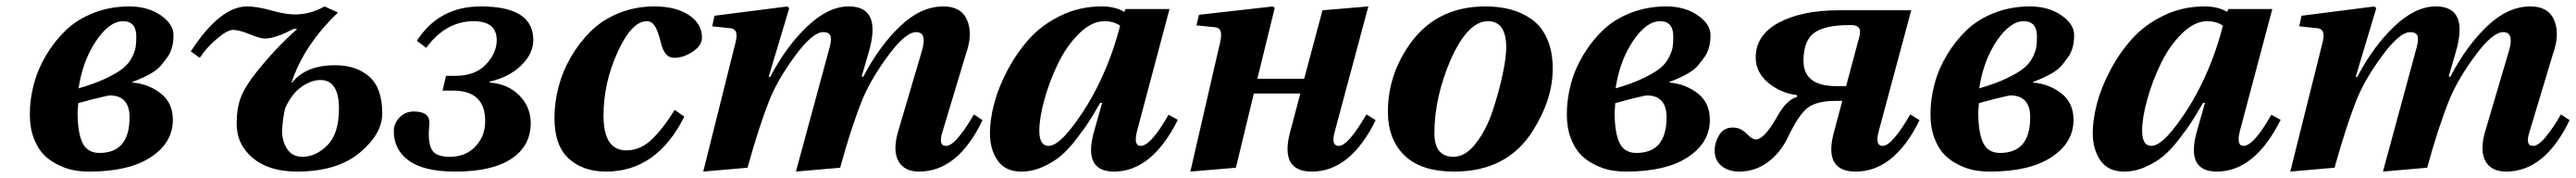

<svg xmlns="http://www.w3.org/2000/svg" viewBox="-20 -522 8033 554"><path d="M73 -166Q73 -213 85.5 -260Q98 -307 124 -350.5Q150 -394 185.5 -428Q221 -462 272.5 -482Q324 -502 383 -502Q441 -502 481 -474.5Q521 -447 521 -413Q521 -390 516 -373.5Q511 -357 504.5 -347.5Q498 -338 482 -318Q460 -292 393 -267V-265Q443 -261 481 -231.5Q519 -202 519 -149Q519 -78 450.5 -33Q382 12 259 12Q234 12 211 8Q188 4 162 -8.5Q136 -21 117 -40Q98 -59 85.5 -91.5Q73 -124 73 -166ZM222 -173Q222 -110 237 -78Q252 -46 290 -46Q384 -46 384 -157Q384 -225 322 -225Q317 -225 265 -212L224 -201Q224 -197 223 -186.5Q222 -176 222 -173ZM225 -247Q274 -261 309 -277.5Q344 -294 362.5 -308.5Q381 -323 391 -342.5Q401 -362 403 -375.5Q405 -389 405 -408Q405 -456 364 -456Q321 -456 279.5 -394.5Q238 -333 225 -247Z M575 -362Q666 -502 751 -502Q781 -502 826 -489.5Q871 -477 899 -477Q948 -477 992 -502L1034 -483Q928 -382 889 -265H891Q934 -319 1025 -319Q1091 -319 1131.5 -283.5Q1172 -248 1172 -169Q1172 -105 1101.5 -46.5Q1031 12 906 12Q819 12 768.5 -30Q718 -72 718 -137Q718 -184 730.5 -217.5Q743 -251 777 -294Q836 -369 907 -432H895Q839 -402 805 -402Q792 -402 758.5 -415.5Q725 -429 707 -429Q689 -429 656.5 -401.5Q624 -374 603 -342ZM869 -185Q862 -154 860 -120.5Q858 -87 874 -60.5Q890 -34 923 -34Q965 -34 1001 -70Q1037 -106 1037 -184Q1037 -273 979 -273Q951 -273 920.5 -252Q890 -231 869 -185Z M1208 -114Q1208 -138 1226 -156.5Q1244 -175 1270 -175Q1319 -175 1319 -141Q1319 -135 1318 -123.5Q1317 -112 1317 -107Q1317 -66 1331 -50Q1345 -34 1383 -34Q1432 -34 1462.5 -66Q1493 -98 1493 -145Q1493 -240 1393 -240H1360L1371 -286H1400Q1462 -286 1495.5 -321.5Q1529 -357 1529 -397Q1529 -456 1457 -456Q1370 -456 1309 -373L1280 -395Q1349 -502 1479 -502Q1643 -502 1643 -398Q1643 -355 1605.5 -318.5Q1568 -282 1507 -268V-265Q1564 -261 1599.5 -225Q1635 -189 1635 -139Q1635 -68 1575 -28Q1515 12 1400 12Q1302 12 1255 -22Q1208 -56 1208 -114Z M1709 -155Q1709 -202 1721.5 -250.5Q1734 -299 1760 -344Q1786 -389 1822 -424.5Q1858 -460 1909.5 -481Q1961 -502 2020 -502Q2088 -502 2128.5 -475Q2169 -448 2169 -405Q2169 -380 2140 -361Q2111 -342 2082 -342Q2052 -342 2041 -389Q2031 -428 2021.5 -442Q2012 -456 1997 -456Q1950 -456 1906 -360Q1862 -264 1862 -162Q1862 -54 1933 -54Q1977 -54 2012.5 -88Q2048 -122 2084 -180L2114 -159Q2028 12 1870 12Q1798 12 1753.5 -28.5Q1709 -69 1709 -155Z M2173 12 2274 -391Q2284 -431 2259 -434L2201 -440L2208 -473L2436 -502L2441 -496L2377 -283H2382Q2432 -378 2497.5 -440Q2563 -502 2627 -502Q2732 -502 2688 -356L2667 -284L2672 -283Q2723 -380 2787.5 -441Q2852 -502 2922 -502Q2978 -502 2996 -459Q3014 -416 2993 -357L2920 -115Q2904 -68 2930 -68Q2947 -68 2971 -97.5Q2995 -127 3017 -166L3044 -148Q2967 12 2846 12Q2801 12 2782.5 -19Q2764 -50 2779 -107L2855 -364Q2872 -422 2837 -422Q2804 -422 2750.5 -350Q2697 -278 2670 -214Q2633 -122 2600 0L2462 12L2567 -374Q2574 -400 2569.5 -411Q2565 -422 2547 -422Q2514 -422 2460 -349Q2406 -276 2380 -212Q2348 -132 2311 0Z M3067 -108Q3067 -149 3080 -199Q3093 -249 3121.5 -303Q3150 -357 3189.5 -401Q3229 -445 3288 -473.5Q3347 -502 3415 -502Q3458 -502 3486 -485L3490 -494H3627L3526 -115Q3514 -68 3537 -68Q3569 -68 3624 -165L3653 -149Q3572 12 3454 12Q3356 12 3392 -114L3417 -202H3411Q3390 -166 3376 -144Q3362 -122 3336 -88.5Q3310 -55 3287 -36Q3264 -17 3231.5 -2.5Q3199 12 3165 12Q3115 12 3091 -22.5Q3067 -57 3067 -108ZM3221 -115Q3221 -68 3250 -68Q3291 -68 3370 -194Q3438 -306 3473 -442Q3453 -456 3424 -456Q3384 -456 3345 -417.5Q3306 -379 3279.5 -324.5Q3253 -270 3237 -212.5Q3221 -155 3221 -115Z M3692 12 3785 -391Q3795 -434 3771 -437L3711 -443L3719 -476L3950 -502L3955 -497L3901 -277H4047L4104 -490L4247 -502L4143 -115Q4129 -68 4155 -68Q4184 -68 4241 -166L4270 -148Q4191 12 4071 12Q3972 12 4002 -107L4035 -231H3890L3834 0Z M4308 -174Q4308 -280 4367 -371Q4451 -502 4612 -502Q4654 -502 4689 -493Q4724 -484 4755 -463Q4786 -442 4804 -402.5Q4822 -363 4822 -308Q4822 -213 4760 -115Q4680 12 4515 12Q4411 12 4359.5 -38.5Q4308 -89 4308 -174ZM4453 -107Q4453 -34 4513 -34Q4550 -34 4582.5 -76Q4615 -118 4634.5 -176.5Q4654 -235 4665.5 -289Q4677 -343 4677 -374Q4677 -456 4620 -456Q4558 -456 4505 -339Q4453 -220 4453 -107Z M4866 -166Q4866 -213 4878.5 -260Q4891 -307 4917 -350.5Q4943 -394 4978.5 -428Q5014 -462 5065.5 -482Q5117 -502 5176 -502Q5234 -502 5274 -474.5Q5314 -447 5314 -413Q5314 -390 5309 -373.5Q5304 -357 5297.5 -347.5Q5291 -338 5275 -318Q5253 -292 5186 -267V-265Q5236 -261 5274 -231.5Q5312 -202 5312 -149Q5312 -78 5243.5 -33Q5175 12 5052 12Q5027 12 5004 8Q4981 4 4955 -8.5Q4929 -21 4910 -40Q4891 -59 4878.5 -91.5Q4866 -124 4866 -166ZM5015 -173Q5015 -110 5030 -78Q5045 -46 5083 -46Q5177 -46 5177 -157Q5177 -225 5115 -225Q5110 -225 5058 -212L5017 -201Q5017 -197 5016 -186.5Q5015 -176 5015 -173ZM5018 -247Q5067 -261 5102 -277.5Q5137 -294 5155.5 -308.5Q5174 -323 5184 -342.5Q5194 -362 5196 -375.5Q5198 -389 5198 -408Q5198 -456 5157 -456Q5114 -456 5072.5 -394.5Q5031 -333 5018 -247Z M5327 -54Q5327 -78 5341 -101.5Q5355 -125 5384 -125Q5408 -125 5426 -106.5Q5444 -88 5455 -88Q5481 -88 5519 -154Q5551 -213 5584 -220V-226Q5533 -232 5494 -264.5Q5455 -297 5455 -343Q5455 -413 5527 -451.5Q5599 -490 5714 -490H5940L5839 -115Q5826 -68 5851 -68Q5880 -68 5937 -166L5966 -148Q5887 12 5767 12Q5667 12 5698 -107L5725 -208H5703Q5647 -208 5618.5 -187.5Q5590 -167 5556 -96Q5532 -46 5492.5 -17Q5453 12 5403 12Q5371 12 5349 -5Q5327 -22 5327 -54ZM5604 -333Q5604 -254 5706 -254H5737L5779 -411Q5787 -444 5753 -444H5749Q5670 -444 5637 -419.5Q5604 -395 5604 -333Z M6000 -166Q6000 -213 6012.5 -260Q6025 -307 6051 -350.5Q6077 -394 6112.5 -428Q6148 -462 6199.5 -482Q6251 -502 6310 -502Q6368 -502 6408 -474.5Q6448 -447 6448 -413Q6448 -390 6443 -373.5Q6438 -357 6431.5 -347.5Q6425 -338 6409 -318Q6387 -292 6320 -267V-265Q6370 -261 6408 -231.5Q6446 -202 6446 -149Q6446 -78 6377.5 -33Q6309 12 6186 12Q6161 12 6138 8Q6115 4 6089 -8.5Q6063 -21 6044 -40Q6025 -59 6012.5 -91.5Q6000 -124 6000 -166ZM6149 -173Q6149 -110 6164 -78Q6179 -46 6217 -46Q6311 -46 6311 -157Q6311 -225 6249 -225Q6244 -225 6192 -212L6151 -201Q6151 -197 6150 -186.5Q6149 -176 6149 -173ZM6152 -247Q6201 -261 6236 -277.5Q6271 -294 6289.5 -308.5Q6308 -323 6318 -342.5Q6328 -362 6330 -375.5Q6332 -389 6332 -408Q6332 -456 6291 -456Q6248 -456 6206.5 -394.5Q6165 -333 6152 -247Z M6506 -108Q6506 -149 6519 -199Q6532 -249 6560.5 -303Q6589 -357 6628.5 -401Q6668 -445 6727 -473.5Q6786 -502 6854 -502Q6897 -502 6925 -485L6929 -494H7066L6965 -115Q6953 -68 6976 -68Q7008 -68 7063 -165L7092 -149Q7011 12 6893 12Q6795 12 6831 -114L6856 -202H6850Q6829 -166 6815 -144Q6801 -122 6775 -88.5Q6749 -55 6726 -36Q6703 -17 6670.5 -2.5Q6638 12 6604 12Q6554 12 6530 -22.5Q6506 -57 6506 -108ZM6660 -115Q6660 -68 6689 -68Q6730 -68 6809 -194Q6877 -306 6912 -442Q6892 -456 6863 -456Q6823 -456 6784 -417.5Q6745 -379 6718.5 -324.5Q6692 -270 6676 -212.5Q6660 -155 6660 -115Z M7122 12 7223 -391Q7233 -431 7208 -434L7150 -440L7157 -473L7385 -502L7390 -496L7326 -283H7331Q7381 -378 7446.5 -440Q7512 -502 7576 -502Q7681 -502 7637 -356L7616 -284L7621 -283Q7672 -380 7736.5 -441Q7801 -502 7871 -502Q7927 -502 7945 -459Q7963 -416 7942 -357L7869 -115Q7853 -68 7879 -68Q7896 -68 7920 -97.5Q7944 -127 7966 -166L7993 -148Q7916 12 7795 12Q7750 12 7731.5 -19Q7713 -50 7728 -107L7804 -364Q7821 -422 7786 -422Q7753 -422 7699.5 -350Q7646 -278 7619 -214Q7582 -122 7549 0L7411 12L7516 -374Q7523 -400 7518.5 -411Q7514 -422 7496 -422Q7463 -422 7409 -349Q7355 -276 7329 -212Q7297 -132 7260 0Z"/></svg>

Font: Lingua Franca
Style: Bold Italic
Weight: 700
Italic angle: -13°
Version: Version 1.19